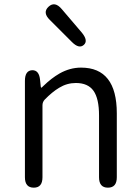

<svg xmlns="http://www.w3.org/2000/svg" viewBox="-20 -866 645 886"><path d="M136 0Q95 0 95 -48V-493Q95 -540 128 -542Q161 -543 165 -496L168 -467Q169 -461 170.5 -461Q172 -461 182 -471Q217 -505 255 -527Q303 -554 354 -554Q519 -554 519 -343V-48Q519 0 478 0Q437 0 437 -48V-333Q437 -411 411.5 -447Q386 -483 330 -483Q289 -483 253 -461Q221 -442 186 -406Q176 -395 176 -380V-48Q176 0 136 0ZM367 -659Q345 -639 312 -672L210 -774Q175 -808 204 -835Q233 -862 265 -824L358 -715Q388 -678 367 -659Z"/></svg>

Font: Resource Han Rounded JP Normal
Style: Regular
Weight: 350
Designer: Cyano Hao (round all glyphs); Ryoko NISHIZUKA 西塚涼子 (kana, bopomofo & ideographs); Paul D. Hunt (Latin, Greek & Cyrillic)
Foundry: Cyano Hao
Version: 0.990